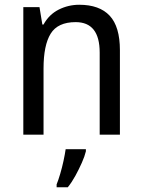

<svg xmlns="http://www.w3.org/2000/svg" viewBox="-20 -566 599 807"><path d="M313 -546Q398 -546 441 -500Q484 -454 484 -355V0H399V-345Q399 -473 298 -473Q223 -473 193 -424.5Q163 -376 163 -278V0H78V-536H146L158 -463H163Q186 -505 226.5 -525.5Q267 -546 313 -546ZM341 70Q336 91 324 118Q312 145 297 172.5Q282 200 265 221H218V209Q225 192 233 165Q241 138 247 110Q253 82 256 61H341Z"/></svg>

Font: Noto Sans Sinhala UI SemiCondensed
Style: Regular
Weight: 400
Width: 4
Designer: Jelle Bosma - Monotype Design Team
Foundry: Monotype Imaging Inc.
Version: Version 2.006; ttfautohint (v1.8.4.7-5d5b)